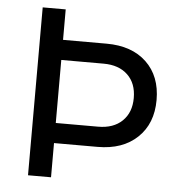

<svg xmlns="http://www.w3.org/2000/svg" viewBox="-50 -722 712 769"><g transform="rotate(5 306.0 -337.5)"><path d="M90.8 0V-675H183.3V-552.5H358.3Q460 -552.5 518.8 -496.7Q577.5 -440.8 577.5 -345Q577.5 -250 518.3 -193.8Q459.2 -137.5 358.3 -137.5H183.3V0ZM183.3 -218.3H353.3Q415 -218.3 450.4 -252.5Q485.8 -286.7 485.8 -345Q485.8 -404.2 450.4 -437.9Q415 -471.7 353.3 -471.7H183.3Z"/></g></svg>

Font: Funnel Sans
Style: Regular
Weight: 400
Designer: NORD ID, Kristian Moeller
Foundry: Dicotype
Version: Version 1.000